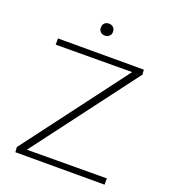

<svg xmlns="http://www.w3.org/2000/svg" viewBox="-149 -934 914 1040"><g transform="rotate(20 308.5 -414.0)"><path d="M300 -759Q284 -759 274.5 -768.5Q265 -778 265 -793Q265 -809 274.5 -818.5Q284 -828 300 -828Q315 -828 325 -818.5Q335 -809 335 -793Q335 -778 325 -768.5Q315 -759 300 -759ZM115 -34 575 -36V0H61L59 -29L507 -624L67 -622V-658H562L564 -630Z"/></g></svg>

Font: EauTestText Light
Style: Regular
Weight: 300
Designer: Christian Thalmann (Catharsis Fonts)
Version: Version 0.001;PS 000.001;hotconv 1.0.88;makeotf.lib2.5.64775